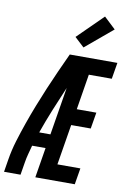

<svg xmlns="http://www.w3.org/2000/svg" viewBox="-119 -1049 747 1112"><g transform="rotate(10 254.5 -493.5)"><path d="M-14 0 -2 -74Q7 -130 24 -186Q41 -242 60.5 -297.5Q80 -353 101.5 -408Q123 -463 146 -517.5Q169 -572 193.5 -626.5Q218 -681 243 -735H523L507 -639H372L338 -430H453L437 -334H322L283 -96H418L402 0H170L199 -177H120Q113 -151 106 -125Q99 -99 95 -73L83 0ZM147 -260H213L259 -541Q229 -471 200.5 -401Q172 -331 147 -260ZM314 -789 258 -841 406 -987 474 -923Z"/></g></svg>

Font: Iosevka Term Curly
Style: Bold Italic
Weight: 700
Italic angle: -9°
Designer: Belleve Invis
Foundry: Belleve Invis
Version: Version 32.3.0